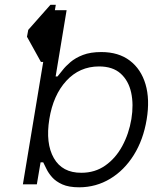

<svg xmlns="http://www.w3.org/2000/svg" viewBox="-20 -770 658 802"><path d="M190.7 -750H213.1L209.2 -727.3H258.2L212.4 -450.6H220.2Q228.3 -459.9 241.1 -476.6Q253.9 -493.3 274.5 -510.8Q295.1 -528.4 326.5 -540.5Q358 -552.6 403.1 -552.6Q475.1 -552.6 522.2 -516.9Q569.2 -481.2 587.9 -418Q606.5 -354.8 592.7 -271.3Q578.8 -186.4 538.9 -122.5Q498.9 -58.6 440.2 -23.3Q381.4 12.1 311.1 12.4Q267.4 12.4 240.2 0.2Q213.1 -12.1 197.6 -29.7Q182.2 -47.2 174 -64.5Q165.8 -81.7 160.5 -92H149.5L133.9 0H75.6L160.5 -511.4H150.9L92.7 -616.5L98 -645.2ZM528.8 -272.7Q538.7 -333.5 527.9 -383.2Q517 -432.9 484 -462.7Q451 -492.5 393.5 -492.5Q312.1 -492.2 257.1 -432.4Q202.1 -372.5 186.1 -272.7Q169.7 -171.2 204.9 -109.6Q240.1 -47.9 320 -48.3Q376.8 -48.3 419.9 -78.7Q463.1 -109 490.8 -160.2Q518.5 -211.3 528.8 -272.7Z"/></svg>

Font: Inter Light  BETA
Style: Italic
Weight: 300
Italic angle: 9.39999°
Designer: Rasmus Andersson
Foundry: rsms
Version: Version 3.011;git-f93a4a705